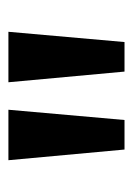

<svg xmlns="http://www.w3.org/2000/svg" viewBox="52 -798 323 468"><g transform="rotate(-90 214.0 -563.5)"><path d="M84 -422 58 -705H181L156 -422ZM274 -422 248 -705H371L346 -422Z"/></g></svg>

Font: Nunito Sans 9pt SemiBold
Style: Regular
Weight: 600
Version: Version 3.101;gftools[0.9.27]